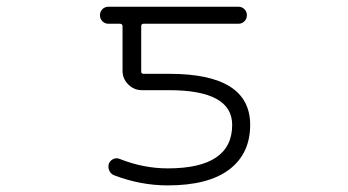

<svg xmlns="http://www.w3.org/2000/svg" viewBox="-20 -565 1040 573"><path d="M480.5 -62.5Q672.9 -62.5 672.9 -192.4Q672.9 -295.9 484.4 -295.9H403.3Q379.9 -295.9 362.8 -313Q345.7 -330.1 345.7 -353.5V-486.3Q345.7 -494.1 337.9 -494.1H303.7Q293 -494.1 285.6 -501.5Q278.3 -508.8 278.3 -519.5Q278.3 -530.3 285.6 -537.6Q293 -544.9 303.7 -544.9H691.4Q702.1 -544.9 709.5 -537.6Q716.8 -530.3 716.8 -519.5Q716.8 -508.8 709.5 -501.5Q702.1 -494.1 691.4 -494.1H408.2Q401.4 -494.1 401.4 -486.3V-351.6Q401.4 -344.7 408.2 -344.7H485.4Q726.6 -344.7 726.6 -192.4Q726.6 -106.4 664.1 -59.1Q601.6 -11.7 480.5 -11.7Q399.4 -11.7 320.3 -42Q310.5 -45.9 306.2 -55.7Q301.8 -65.4 304.7 -76.2Q308.6 -85.9 317.9 -90.3Q327.1 -94.7 336.9 -90.8Q408.2 -62.5 480.5 -62.5Z"/></svg>

Font: Rounded-X Mgen+ 2m light
Style: Regular
Weight: 200
Designer: [Source Han Sans]
Ryoko NISHIZUKA  (kana & ideographs); Paul D. Hunt (Latin, Greek & Cyrillic); Wenlong ZHANG  (bopomofo
Version: Version 1.059.20150602